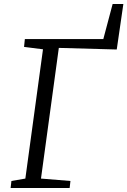

<svg xmlns="http://www.w3.org/2000/svg" viewBox="-20 -938 636 958"><path d="M33 0 37 -35 106.5 -47 194.5 -692 100 -704 104 -743H495.5L542 -918H595.5L562.5 -691L273.5 -699L184.5 -47L331.5 -35L327.5 0Z"/></svg>

Font: Merriweather 7pt Light
Style: Italic
Weight: 300
Italic angle: -7.8°
Designer: Eben Sorkin
Foundry: Eben Sorkin
Version: Version 2.200;gftools[0.9.31]